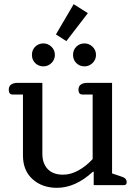

<svg xmlns="http://www.w3.org/2000/svg" viewBox="-20 -887 652 920"><path d="M401 -824 298 -690 248 -722 333 -867ZM133 -624Q133 -648 149 -663.5Q165 -679 188 -679Q210 -679 226.5 -663Q243 -647 243 -624Q243 -601 226.5 -585Q210 -569 188 -569Q165 -569 149 -584.5Q133 -600 133 -624ZM330 -624Q330 -648 346 -663.5Q362 -679 385 -679Q407 -679 423.5 -663Q440 -647 440 -624Q440 -601 423.5 -585Q407 -569 385 -569Q362 -569 346 -584.5Q330 -600 330 -624ZM90 -142V-434H41Q22 -434 22 -457Q22 -474 33.5 -482Q45 -490 65 -490H183V-150Q183 -104 208.5 -77Q234 -50 282 -50Q319 -50 356 -70.5Q393 -91 424 -125V-434H376Q356 -434 356 -457Q356 -474 367.5 -482Q379 -490 399 -490H517V-56L556 -43Q573 -38 580 -31.5Q587 -25 587 -14Q587 0 574 0H429V-64H425Q341 13 253 13Q182 13 136 -28.5Q90 -70 90 -142Z"/></svg>

Font: Maitree Medium
Style: Regular
Weight: 500
Designer: CadsonDemak Team
Foundry: CadsonDemak
Version: Version 1.010